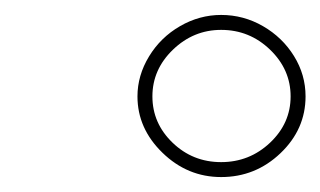

<svg xmlns="http://www.w3.org/2000/svg" viewBox="-20 -816 429 257"><path d="M389 -687Q389 -643 355.5 -611Q322 -579 276 -579Q231 -579 197.5 -611.5Q164 -644 164 -687Q164 -715 179.5 -740.5Q195 -766 221 -781Q247 -796 276 -796Q306 -796 332 -781Q358 -766 373.5 -741Q389 -716 389 -687ZM184 -687Q184 -651 211 -625Q238 -599 276 -599Q314 -599 341.5 -625Q369 -651 369 -687Q369 -723 341.5 -749.5Q314 -776 276 -776Q239 -776 211.5 -749.5Q184 -723 184 -687Z"/></svg>

Font: TypoPRO Montserrat
Style: Italic
Weight: 250
Italic angle: -11.3°
Designer: Julieta Ulanovsky
Foundry: Julieta Ulanovsky
Version: Version 6.001